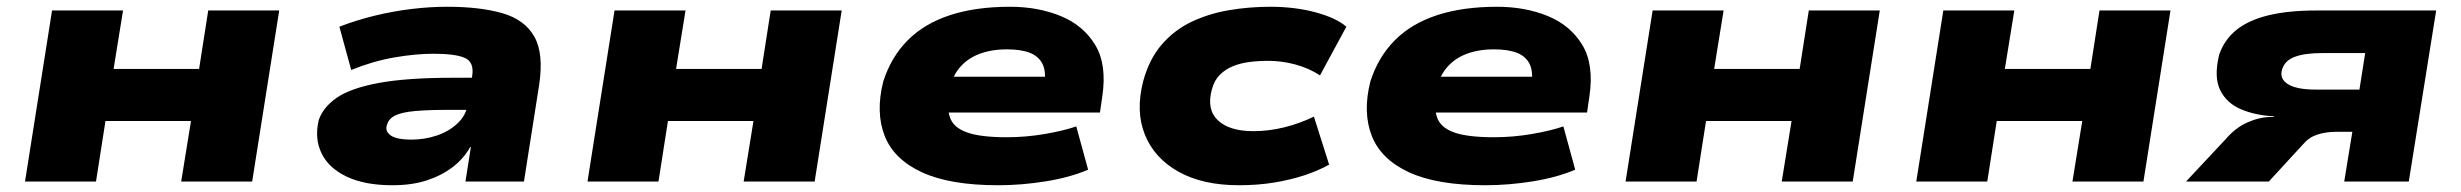

<svg xmlns="http://www.w3.org/2000/svg" viewBox="-20 -537 7281 568"><path d="M54 0 134 -506H344L316 -333H569L596 -506H806L726 0H516L545 -179H292L264 0Z M1141 11Q1059 11 1005.5 -14.5Q952 -40 931 -84Q910 -128 923 -182Q936 -220 976.5 -248Q1017 -276 1100 -291.5Q1183 -307 1322 -307H1407L1393 -212H1308Q1246 -212 1207.5 -208.5Q1169 -205 1149.5 -195.5Q1130 -186 1125 -168Q1118 -150 1135 -137Q1152 -124 1198 -124Q1236 -124 1272 -136Q1308 -148 1333.5 -172Q1359 -196 1364 -229L1377 -313Q1383 -353 1355.5 -365.5Q1328 -378 1263 -378Q1209 -378 1146 -367Q1083 -356 1019 -330L984 -458Q1036 -478 1090 -491Q1144 -504 1198 -510.5Q1252 -517 1303 -517Q1400 -517 1466 -498Q1532 -479 1560.5 -429Q1589 -379 1575 -286L1530 0H1357L1373 -102H1371Q1352 -68 1319.5 -43Q1287 -18 1243 -3.5Q1199 11 1141 11Z M1718 0 1798 -506H2008L1980 -333H2233L2260 -506H2470L2390 0H2180L2209 -179H1956L1928 0Z M2933 11Q2790 11 2707 -27.5Q2624 -66 2597 -135.5Q2570 -205 2593 -296Q2616 -368 2665 -417.5Q2714 -467 2790 -492Q2866 -517 2968 -517Q3051 -517 3118 -489.5Q3185 -462 3220 -404Q3255 -346 3241 -252L3234 -204H2748L2765 -310H3092L3070 -289Q3075 -327 3063.5 -349Q3052 -371 3026 -381Q3000 -391 2959 -391Q2912 -391 2876 -377Q2840 -363 2817 -334.5Q2794 -306 2787 -262L2788 -267Q2780 -221 2790 -190.5Q2800 -160 2840 -145.5Q2880 -131 2958 -131Q3015 -131 3070.5 -140.5Q3126 -150 3164 -163L3199 -35Q3145 -12 3073.5 -0.5Q3002 11 2933 11Z M3645 11Q3538 11 3466.5 -29Q3395 -69 3367 -138.5Q3339 -208 3362 -297Q3380 -363 3417.5 -406Q3455 -449 3506 -473Q3557 -497 3616.5 -507Q3676 -517 3738 -517Q3811 -517 3872 -500.5Q3933 -484 3963 -458L3885 -314Q3853 -335 3813 -346Q3773 -357 3732 -357Q3702 -357 3675.5 -353.5Q3649 -350 3627 -341Q3605 -332 3588.5 -315.5Q3572 -299 3565 -272Q3549 -213 3583 -181Q3617 -149 3688 -149Q3734 -149 3780 -160.5Q3826 -172 3867 -192L3912 -50Q3880 -32 3839 -18.5Q3798 -5 3749.5 3Q3701 11 3645 11Z M4374 11Q4231 11 4148 -27.5Q4065 -66 4038 -135.5Q4011 -205 4034 -296Q4057 -368 4106 -417.5Q4155 -467 4231 -492Q4307 -517 4409 -517Q4492 -517 4559 -489.5Q4626 -462 4661 -404Q4696 -346 4682 -252L4675 -204H4189L4206 -310H4533L4511 -289Q4516 -327 4504.5 -349Q4493 -371 4467 -381Q4441 -391 4400 -391Q4353 -391 4317 -377Q4281 -363 4258 -334.5Q4235 -306 4228 -262L4229 -267Q4221 -221 4231 -190.5Q4241 -160 4281 -145.5Q4321 -131 4399 -131Q4456 -131 4511.5 -140.5Q4567 -150 4605 -163L4640 -35Q4586 -12 4514.5 -0.5Q4443 11 4374 11Z M4789 0 4869 -506H5079L5051 -333H5304L5331 -506H5541L5461 0H5251L5280 -179H5027L4999 0Z M5649 0 5729 -506H5939L5911 -333H6164L6191 -506H6401L6321 0H6111L6140 -179H5887L5859 0Z M6447 0 6564 -125Q6594 -160 6630 -175.5Q6666 -191 6700 -191H6709L6706 -193Q6651 -196 6609 -214Q6567 -232 6548 -270.5Q6529 -309 6545 -375Q6560 -419 6595.5 -448Q6631 -477 6690 -491.5Q6749 -506 6833 -506H7187L7106 0H6915L6939 -147H6889Q6861 -147 6836 -139Q6811 -131 6794 -111L6692 0ZM6831 -272H6960L6977 -380H6850Q6799 -380 6769 -369Q6739 -358 6731 -331Q6723 -304 6748.5 -288Q6774 -272 6831 -272Z"/></svg>

Font: Nunito Sans 7pt Expanded Black
Style: Italic
Weight: 900
Width: 7
Italic angle: -9°
Designer: Vernon Adams
Foundry: Vernon Adams
Version: Version 3.101;gftools[0.9.27]